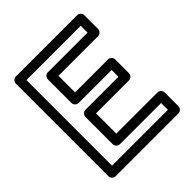

<svg xmlns="http://www.w3.org/2000/svg" viewBox="-194 -806 958 958"><g transform="rotate(-45 285.5 -327.0)"><path d="M96 -25V-629H479V-581H199C184 -581 174 -567 174 -556V-389C174 -374 188 -364 199 -364H432V-316H199C184 -316 174 -302 174 -291V-98C174 -83 188 -73 199 -73H490V-25ZM46 0C46 11 56 25 71 25H515C526 25 540 15 540 0V-98C540 -109 530 -123 515 -123H224V-266H457C468 -266 482 -276 482 -291V-389C482 -400 472 -414 457 -414H224V-531H504C515 -531 529 -541 529 -556V-654C529 -665 519 -679 504 -679H71C60 -679 46 -669 46 -654Z"/></g></svg>

Font: Falling Sky
Style: ExtOu
Weight: 400
Designer: Paul D. Hunt
Foundry: Adobe Systems Incorporated
Version: Version 1.02